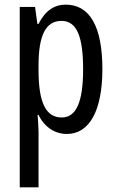

<svg xmlns="http://www.w3.org/2000/svg" viewBox="-20 -567 502 827"><path d="M263 -547C215 -547 175 -522 146 -464H141L131 -537H65V240H146V0C146 -20 144 -44 142 -72H146C171 -20 216 10 268 10C366 10 421 -92 421 -269C421 -454 366 -547 263 -547ZM245 -477C312 -477 338 -407 338 -268C338 -127 308 -61 246 -61C178 -61 146 -124 146 -265V-285C146 -417 178 -477 245 -477Z"/></svg>

Font: Noto Sans UI Condensed
Style: Regular
Weight: 400
Width: 3
Designer: Monotype Design Team
Foundry: Monotype Imaging Inc.
Version: Version 1.901